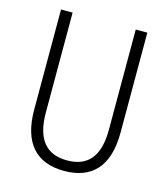

<svg xmlns="http://www.w3.org/2000/svg" viewBox="-108 -800 786 896"><g transform="rotate(15 284.5 -352.0)"><path d="M493 -230V-714H437V-230C437 -96 381 -41 285 -41C187 -41 132 -99 132 -231V-714H76V-230C76 -69 150 10 284 10C414 10 493 -63 493 -230Z"/></g></svg>

Font: Noto Sans Gujarati Condensed Light
Style: Regular
Weight: 300
Width: 3
Designer: Jelle Bosma - Monotype Design Team, Universal Thirst
Foundry: Monotype Imaging Inc.
Version: Version 2.106